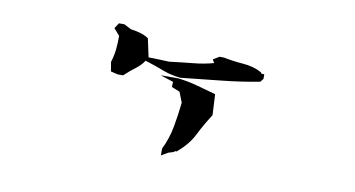

<svg xmlns="http://www.w3.org/2000/svg" viewBox="-49 -484 1097 594"><g transform="rotate(10 500.0 -187.0)"><path d="M481.4 2.9V-18.6Q498.5 -53.2 505.6 -92Q512.7 -130.9 516.6 -168.9L503.9 -201.2L478.5 -211.4V-223.6L479.5 -227.5L438 -241.2H492.7Q525.9 -237.3 552.5 -229.7Q579.1 -222.2 613.8 -212.9L617.2 -147.5Q594.7 -112.3 579.1 -81.1Q563 -47.9 529.3 -19.5L527.3 -17.6H521.5L519.5 -14.6L502.4 -9.3ZM282.7 -377H299.8L322.8 -365.2Q335.4 -363.8 350.1 -359.9Q364.7 -356 376.5 -348.6L378.9 -346.7L391.1 -290Q386.7 -281.2 382.3 -274.9Q374 -262.7 360.4 -252Q340.8 -237.3 323.2 -220.7H306.6L284.2 -226.1L279.3 -255.4Q286.1 -276.9 288.1 -297.1Q290 -317.4 290 -338.9L271.5 -359.9ZM606.9 -329.1H621.1Q649.4 -323.2 681.2 -320.8Q715.3 -318.4 740.2 -304.7L741.7 -303.7L744.6 -299.8H752.9V-285.2L744.6 -274.9Q685.5 -263.7 623 -257.3Q560.5 -251 499 -244.1Q468.8 -247.1 443.4 -256.8Q419.4 -266.1 395 -273.9L347.7 -289.1H403.3L456.5 -287.1Q495.6 -292 530.3 -295.4Q564.9 -298.8 594.2 -307.1L587.9 -317.4Z"/></g></svg>

Font: Bakudai
Style: Bold
Weight: 700
Version: Version 1.48